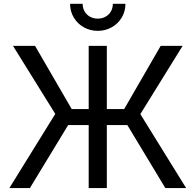

<svg xmlns="http://www.w3.org/2000/svg" viewBox="-20 -962 1000 982"><path d="M526.4 0H433.6V-727.5H526.4ZM262.7 -379.4 46.4 -727.5H159.2L346.7 -404.3H615.2L801.8 -727.5H914.1L697.8 -378.4L932.1 0H825.7L631.3 -322.3H328.6L132.8 0H27.8ZM338.4 -942.4H402.8Q402.8 -920.4 412.8 -903.3Q422.9 -886.2 440.4 -876.5Q458 -866.7 480 -866.7Q502 -866.7 519.5 -876.5Q537.1 -886.2 547.1 -903.3Q557.1 -920.4 557.1 -942.4H621.6Q621.6 -904.3 602.8 -872.6Q584 -840.8 551.5 -822.5Q519 -804.2 480 -804.2Q440.9 -804.2 408.4 -822.5Q376 -840.8 357.2 -872.6Q338.4 -904.3 338.4 -942.4Z"/></svg>

Font: Inter RS Variable
Style: Regular
Weight: 400
Designer: Rasmus Andersson (customised by Maria Ramos and Noel Pretorius)
Foundry: rsms
Version: Version 3.001;Glyphs 3.2.3 (3260)